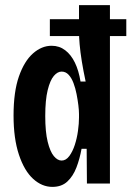

<svg xmlns="http://www.w3.org/2000/svg" viewBox="-20 -718 514 751"><path d="M175 -643H474V-577H175ZM185 13Q144 13 109.5 -18.5Q75 -50 54 -113Q33 -176 33 -266Q33 -359 54 -419Q75 -479 109 -509Q143 -539 182 -539Q212 -539 235 -521.5Q258 -504 273 -473Q288 -442 295 -399H315Q306 -441 300 -478Q294 -515 291.5 -544.5Q289 -574 289 -593V-698H410V-266V0H320L319 -136H299Q292 -97 279 -63Q266 -29 243.5 -8Q221 13 185 13ZM221 -90Q238 -90 251 -107.5Q264 -125 272.5 -151Q281 -177 285 -206Q289 -235 289 -258V-272Q289 -286 286.5 -306.5Q284 -327 279.5 -350Q275 -373 267.5 -393Q260 -413 248.5 -425.5Q237 -438 221 -438Q205 -438 190.5 -421Q176 -404 166.5 -365.5Q157 -327 157 -264Q157 -202 166.5 -163.5Q176 -125 190.5 -107.5Q205 -90 221 -90Z"/></svg>

Font: Bricolage Grotesque Condensed SemiBold
Style: Regular
Weight: 600
Width: 3
Designer: Mathieu Triay
Foundry: Atelier Triay
Version: Version 1.000;gftools[0.9.30]